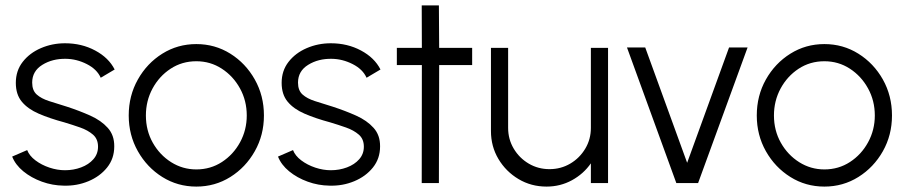

<svg xmlns="http://www.w3.org/2000/svg" viewBox="-20 -677 3348 710"><path d="M215.5 9.5Q174 9 134.8 -5.2Q95.5 -19.5 66.2 -43.5Q37 -67.5 25 -98L80.5 -122Q88.5 -101 111 -84Q133.5 -67 162.8 -57.2Q192 -47.5 220.5 -47.5Q252 -47.5 280 -58Q308 -68.5 325.2 -88Q342.5 -107.5 342.5 -134.5Q342.5 -163 323.8 -179.2Q305 -195.5 276.5 -205.5Q248 -215.5 218 -224.5Q164 -239 123.5 -256.5Q83 -274 60.8 -300.8Q38.5 -327.5 38.5 -370.5Q38.5 -415.5 64 -448.2Q89.5 -481 131.2 -499Q173 -517 220.5 -517Q282 -517 332 -490.2Q382 -463.5 404 -420L352.5 -389.5Q338.5 -421 301 -440Q263.5 -459 224 -459.5Q174 -460.5 136.5 -437.2Q99 -414 99 -371.5Q99 -342.5 115.8 -327.5Q132.5 -312.5 161.5 -303.2Q190.5 -294 227.5 -282.5Q273.5 -267.5 313.8 -249.5Q354 -231.5 378.5 -204.2Q403 -177 402.5 -135.5Q402.5 -90.5 376 -57.5Q349.5 -24.5 306.8 -6.8Q264 11 215.5 9.5Z M706 13Q637 13 580.2 -22.5Q523.5 -58 489.8 -117.8Q456 -177.5 456 -250Q456 -323 489.8 -383Q523.5 -443 580.2 -478.5Q637 -514 706 -514Q775 -514 831.8 -478.5Q888.5 -443 922.2 -383Q956 -323 956 -250Q956 -177.5 922.2 -117.8Q888.5 -58 831.8 -22.5Q775 13 706 13ZM706 -50.5Q758.5 -50.5 800.8 -78Q843 -105.5 867.8 -151Q892.5 -196.5 892.5 -250Q892.5 -304.5 867.5 -350Q842.5 -395.5 800.2 -423Q758 -450.5 706 -450.5Q653 -450.5 610.8 -422.8Q568.5 -395 544 -349.5Q519.5 -304 519.5 -250Q519.5 -194.5 545 -149.2Q570.5 -104 613 -77.2Q655.5 -50.5 706 -50.5Z M1198.5 9.5Q1157 9 1117.8 -5.2Q1078.5 -19.5 1049.2 -43.5Q1020 -67.5 1008 -98L1063.5 -122Q1071.5 -101 1094 -84Q1116.5 -67 1145.8 -57.2Q1175 -47.5 1203.5 -47.5Q1235 -47.5 1263 -58Q1291 -68.5 1308.2 -88Q1325.5 -107.5 1325.5 -134.5Q1325.5 -163 1306.8 -179.2Q1288 -195.5 1259.5 -205.5Q1231 -215.5 1201 -224.5Q1147 -239 1106.5 -256.5Q1066 -274 1043.8 -300.8Q1021.5 -327.5 1021.5 -370.5Q1021.5 -415.5 1047 -448.2Q1072.5 -481 1114.2 -499Q1156 -517 1203.5 -517Q1265 -517 1315 -490.2Q1365 -463.5 1387 -420L1335.5 -389.5Q1321.5 -421 1284 -440Q1246.5 -459 1207 -459.5Q1157 -460.5 1119.5 -437.2Q1082 -414 1082 -371.5Q1082 -342.5 1098.8 -327.5Q1115.5 -312.5 1144.5 -303.2Q1173.5 -294 1210.5 -282.5Q1256.5 -267.5 1296.8 -249.5Q1337 -231.5 1361.5 -204.2Q1386 -177 1385.5 -135.5Q1385.5 -90.5 1359 -57.5Q1332.5 -24.5 1289.8 -6.8Q1247 11 1198.5 9.5Z M1726 -436.5H1604L1603 0H1539.5L1540 -436.5H1447.5V-500H1540L1539.5 -657H1603L1604 -500H1726Z M1795.5 -192.5V-500H1859V-204Q1859 -162 1879.8 -127.2Q1900.5 -92.5 1935.2 -72Q1970 -51.5 2012 -51.5Q2054 -51.5 2088.8 -72Q2123.5 -92.5 2144.2 -127.2Q2165 -162 2165 -204V-500H2228.5V0H2165V-73Q2138 -34 2095 -10.5Q2052 13 2001 13Q1944 13 1897.5 -14.8Q1851 -42.5 1823.2 -89Q1795.5 -135.5 1795.5 -192.5Z M2561.5 0H2481L2298.5 -501.5H2366L2521 -75L2676 -501.5H2744.5Z M3028.5 13Q2959.5 13 2902.8 -22.5Q2846 -58 2812.2 -117.8Q2778.5 -177.5 2778.5 -250Q2778.5 -323 2812.2 -383Q2846 -443 2902.8 -478.5Q2959.5 -514 3028.5 -514Q3097.5 -514 3154.2 -478.5Q3211 -443 3244.8 -383Q3278.5 -323 3278.5 -250Q3278.5 -177.5 3244.8 -117.8Q3211 -58 3154.2 -22.5Q3097.5 13 3028.5 13ZM3028.5 -50.5Q3081 -50.5 3123.2 -78Q3165.5 -105.5 3190.2 -151Q3215 -196.5 3215 -250Q3215 -304.5 3190 -350Q3165 -395.5 3122.8 -423Q3080.5 -450.5 3028.5 -450.5Q2975.5 -450.5 2933.2 -422.8Q2891 -395 2866.5 -349.5Q2842 -304 2842 -250Q2842 -194.5 2867.5 -149.2Q2893 -104 2935.5 -77.2Q2978 -50.5 3028.5 -50.5Z"/></svg>

Font: Urbanist Light
Style: Regular
Weight: 300
Designer: Corey Hu
Foundry: Corey Hu
Version: Version 1.330; ttfautohint (v1.8.4.7-5d5b)